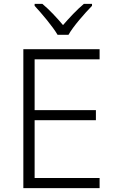

<svg xmlns="http://www.w3.org/2000/svg" viewBox="-20 -967 593 987"><path d="M276 -788H332C356 -831 415 -898 453 -937V-947H411C375 -917 336 -875 304 -838C273 -875 234 -917 198 -947H158V-937C194 -898 251 -831 276 -788ZM492 0V-52H158V-349H473V-401H158V-662H492V-714H100V0Z"/></svg>

Font: Noto Sans Ethiopic Light
Style: Regular
Weight: 300
Designer: Monotype Design Team
Foundry: Monotype Imaging Inc.
Version: Version 2.102